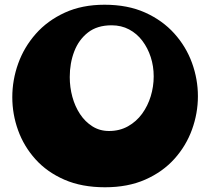

<svg xmlns="http://www.w3.org/2000/svg" viewBox="-20 -779 889 812"><path d="M424 13Q326 13 252.5 -19Q179 -51 130 -105.5Q81 -160 56.5 -228Q32 -296 32 -368Q32 -441 57 -510.5Q82 -580 131.5 -636Q181 -692 254 -725.5Q327 -759 422 -759Q520 -759 593.5 -726Q667 -693 717 -637.5Q767 -582 792 -513Q817 -444 817 -372Q817 -300 792 -231Q767 -162 717.5 -107Q668 -52 594.5 -19.5Q521 13 424 13ZM441 -225Q486 -225 521.5 -245Q557 -265 581 -298Q605 -331 617.5 -372Q630 -413 630 -456Q630 -499 617.5 -537.5Q605 -576 582 -606.5Q559 -637 526 -654.5Q493 -672 452 -672Q391 -672 352 -641.5Q313 -611 294 -561.5Q275 -512 275 -453Q275 -410 286 -369.5Q297 -329 318.5 -296.5Q340 -264 371 -244.5Q402 -225 441 -225Z"/></svg>

Font: Marhey Light
Style: Regular
Weight: 300
Designer: Nur Syamsi & Bustanul Arifin
Foundry: Namelatype
Version: Version 1.000